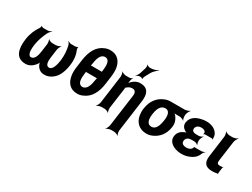

<svg xmlns="http://www.w3.org/2000/svg" viewBox="-70 -1583 3389 2582"><g transform="rotate(30 1624.5 -292.0)"><path d="M73 -276C51 -115 85 10 236 10C292 10 339 -21 374 -64C386 -78 398 -102 400 -114H396C394 -102 400 -78 408 -64C431 -20 469 10 526 10C560 10 590 3 619 -13C705 -57 750 -152 767 -276C780 -368 767 -444 740 -503C737 -512 735 -533 740 -539L736 -541C732 -535 711 -528 702 -528H637C618 -528 595 -539 584 -549L583 -546C594 -536 609 -510 614 -489C628 -426 635 -357 626 -276C617 -207 595 -104 537 -104C483 -104 481 -172 490 -240L507 -362C510 -386 527 -423 539 -436L537 -438C524 -426 487 -412 463 -412H414C390 -412 356 -426 347 -438L346 -436C354 -423 361 -386 358 -362L341 -240C332 -172 309 -104 255 -104C242 -104 234 -109 227 -119C203 -151 205 -211 214 -276C227 -357 253 -426 284 -489C295 -510 318 -536 331 -546L329 -549C316 -539 289 -528 269 -528H206C197 -528 177 -535 175 -542L171 -540C174 -533 167 -511 161 -503C119 -443 86 -370 73 -276Z M1305 -297 1321 -415C1328 -468 1329 -513 1323 -552C1306 -651 1248 -721 1137 -721C1107 -721 1079 -715 1052 -703C947 -661 891 -558 871 -415L855 -297C848 -244 847 -199 854 -161C870 -61 927 10 1038 10C1069 10 1096 4 1123 -9C1227 -50 1286 -155 1305 -297ZM1163 -291 1161 -278C1149 -192 1124 -104 1053 -104C1040 -104 1029 -107 1020 -114C983 -139 983 -204 993 -278L995 -291C996 -296 996 -308 993 -311L989 -308C992 -305 1003 -303 1008 -303H1155C1159 -303 1170 -305 1173 -308L1171 -311C1168 -308 1164 -296 1163 -291ZM1121 -606C1192 -606 1195 -522 1183 -435L1181 -424C1180 -418 1179 -408 1182 -405L1186 -408C1183 -411 1174 -412 1170 -412H1021C1016 -412 1007 -411 1004 -408L1006 -405C1009 -408 1012 -418 1013 -424L1015 -435C1027 -521 1050 -606 1121 -606Z M1648 -424C1694 -424 1712 -394 1704 -338L1637 153C1634 177 1616 214 1604 227L1606 229C1619 217 1656 203 1680 203H1721C1745 203 1781 217 1792 229L1794 227C1784 214 1775 177 1778 153L1845 -338C1862 -463 1825 -538 1707 -538C1658 -538 1616 -515 1586 -484C1575 -473 1560 -456 1553 -445L1557 -443C1563 -454 1567 -474 1568 -489L1569 -496C1569 -510 1580 -535 1588 -543L1586 -546C1578 -537 1552 -528 1537 -528H1489C1465 -528 1430 -542 1419 -554L1417 -552C1427 -539 1435 -502 1432 -478L1374 -50C1371 -26 1352 11 1338 24L1339 26C1354 14 1393 0 1417 0H1458C1482 0 1515 14 1524 26L1527 24C1519 11 1512 -26 1515 -50L1558 -362C1559 -366 1560 -383 1557 -385L1554 -382C1556 -380 1567 -387 1569 -390C1589 -410 1615 -424 1648 -424ZM1664 -742 1636 -654C1629 -633 1609 -604 1597 -594L1599 -591C1611 -601 1639 -613 1658 -613H1667C1677 -613 1696 -605 1698 -598L1701 -600C1698 -607 1704 -631 1710 -642L1754 -724C1774 -757 1815 -795 1840 -809L1838 -813C1813 -798 1762 -782 1731 -782H1710C1696 -782 1673 -793 1667 -803L1664 -801C1670 -791 1669 -759 1664 -742Z M2441 -464 2442 -478C2445 -502 2465 -539 2479 -552L2477 -554C2462 -542 2423 -528 2399 -528H2183C2149 -528 2119 -522 2091 -509C1999 -472 1932 -390 1915 -269L1913 -259C1908 -220 1910 -185 1916 -152C1934 -58 2002 10 2111 10C2144 10 2173 4 2201 -9C2288 -45 2355 -123 2371 -239L2372 -249C2374 -266 2375 -282 2373 -297C2366 -337 2349 -371 2326 -398C2317 -407 2303 -420 2295 -424L2293 -420C2301 -416 2319 -414 2333 -414H2384C2408 -414 2443 -400 2454 -388L2456 -390C2446 -403 2438 -440 2441 -464ZM2168 -414C2233 -414 2245 -346 2234 -269L2232 -259C2221 -180 2193 -104 2126 -104C2055 -104 2042 -175 2054 -259L2056 -269C2067 -349 2100 -414 2168 -414Z M2670 -96C2630 -96 2590 -114 2596 -160C2603 -210 2643 -223 2688 -223H2727C2745 -223 2772 -210 2780 -199L2784 -202C2776 -213 2769 -247 2772 -269V-272C2775 -293 2790 -327 2802 -338L2800 -341C2788 -330 2757 -317 2739 -317H2700C2660 -317 2628 -332 2634 -373C2635 -380 2637 -387 2641 -394C2654 -419 2683 -431 2716 -431C2746 -431 2778 -422 2784 -395C2786 -389 2785 -372 2783 -367L2786 -366C2789 -370 2797 -376 2803 -376H2910C2917 -376 2924 -371 2927 -368L2931 -371C2928 -375 2923 -382 2924 -388C2925 -409 2922 -427 2914 -444C2886 -503 2818 -538 2737 -538C2707 -538 2680 -535 2654 -528C2579 -511 2508 -471 2496 -384C2490 -337 2516 -304 2549 -284C2559 -277 2577 -270 2587 -269V-273C2577 -274 2558 -268 2545 -262C2498 -242 2461 -207 2453 -149C2450 -124 2453 -101 2463 -82C2495 -21 2575 10 2662 10C2714 10 2767 -6 2810 -30C2845 -50 2878 -81 2893 -126C2898 -142 2915 -162 2926 -170L2925 -173C2914 -165 2886 -156 2869 -156H2764C2762 -156 2763 -158 2762 -159L2759 -157C2760 -156 2761 -153 2761 -151C2750 -111 2710 -96 2670 -96Z M3129 5C3158 5 3181 2 3203 -3C3208 -5 3217 -3 3220 0L3222 -3C3219 -6 3217 -15 3218 -20L3229 -105C3230 -110 3235 -115 3237 -118L3234 -120C3232 -118 3226 -113 3221 -113L3213 -112L3189 -110C3150 -110 3137 -125 3142 -165L3185 -478C3188 -502 3208 -539 3223 -552L3220 -554C3205 -542 3166 -528 3142 -528H3100C3076 -528 3041 -542 3030 -554L3028 -552C3038 -539 3046 -502 3043 -478L2999 -150C2985 -47 3027 5 3129 5Z"/></g></svg>

Font: Asimov
Style: EdgeNarIt
Weight: 500
Designer: Google
Version: Version 2.000980: 2014